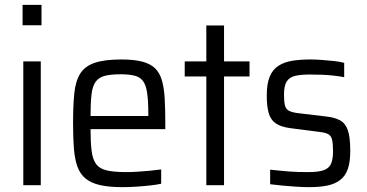

<svg xmlns="http://www.w3.org/2000/svg" viewBox="-20 -763 1510 791"><path d="M73 -659V-743H151V-659ZM76 0V-510H148V0Z M484 8Q429 8 392 -0.5Q355 -9 332.5 -27.5Q310 -46 299 -76.5Q288 -107 284.5 -151Q281 -195 281 -254Q281 -327 286 -377.5Q291 -428 310 -459Q329 -490 369.5 -504Q410 -518 480 -518Q533 -518 566.5 -509Q600 -500 619 -481.5Q638 -463 647 -432Q656 -401 658.5 -357Q661 -313 661 -255V-231H353Q353 -176 357.5 -141Q362 -106 376 -87Q390 -68 419.5 -61Q449 -54 499 -54Q521 -54 546 -55.5Q571 -57 596.5 -59.5Q622 -62 644 -65V-6Q626 -2 599 1Q572 4 542 6Q512 8 484 8ZM591 -266V-294Q591 -349 586 -381.5Q581 -414 568.5 -430Q556 -446 533.5 -451.5Q511 -457 478 -457Q436 -457 411.5 -450.5Q387 -444 374 -426Q361 -408 357 -374Q353 -340 353 -285H610Z M830 0V-448H741V-510H830V-658H903V-510H1008V-448H903V0Z M1253 8Q1228 8 1199 6Q1170 4 1142.5 1.5Q1115 -1 1093 -4V-64Q1113 -62 1132 -60Q1151 -58 1170.5 -56.5Q1190 -55 1209.5 -54.5Q1229 -54 1250 -54Q1294 -54 1315.5 -62.5Q1337 -71 1344.5 -90Q1352 -109 1352 -139Q1352 -172 1348 -188Q1344 -204 1332 -210.5Q1320 -217 1293 -220L1176 -235Q1138 -240 1116.5 -254.5Q1095 -269 1087 -297Q1079 -325 1079 -369Q1079 -418 1091 -447Q1103 -476 1126.5 -491.5Q1150 -507 1183 -512.5Q1216 -518 1258 -518Q1281 -518 1307 -516Q1333 -514 1357 -511.5Q1381 -509 1398 -504V-445Q1377 -449 1354.5 -451.5Q1332 -454 1307.5 -455Q1283 -456 1256 -456Q1222 -456 1198 -451Q1174 -446 1162 -428.5Q1150 -411 1150 -373Q1150 -344 1154 -328.5Q1158 -313 1170.5 -306.5Q1183 -300 1207 -297L1324 -283Q1360 -279 1381.5 -267Q1403 -255 1413 -226.5Q1423 -198 1423 -141Q1423 -96 1413 -67Q1403 -38 1381.5 -21.5Q1360 -5 1328.5 1.5Q1297 8 1253 8Z"/></svg>

Font: Saira SemiCondensed
Style: Regular
Weight: 400
Width: 4
Designer: Hector Gatti with collaboration of the Omnibus-Type team
Foundry: Omnibus-Type
Version: Version 1.101